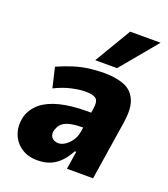

<svg xmlns="http://www.w3.org/2000/svg" viewBox="-140 -856 843 966"><g transform="rotate(20 281.5 -373.0)"><path d="M171 11Q120 11 84 -14Q48 -39 33.5 -81Q19 -123 32 -174Q47 -218 82.5 -247Q118 -276 178.5 -291.5Q239 -307 326 -307H371L358 -223H335Q297 -223 269 -217.5Q241 -212 224.5 -199Q208 -186 201 -162Q193 -140 204.5 -123Q216 -106 243 -106Q258 -106 276 -117Q294 -128 309.5 -149.5Q325 -171 330 -203L349 -332Q355 -372 339 -384.5Q323 -397 281 -397Q254 -397 211.5 -388Q169 -379 120 -355L95 -462Q140 -482 180.5 -494.5Q221 -507 260.5 -512Q300 -517 339 -517Q401 -517 445 -500.5Q489 -484 509 -440Q529 -396 516 -314L467 0H327L342 -96H334Q318 -65 295.5 -40.5Q273 -16 243 -2.5Q213 11 171 11ZM274 -562 390 -757H553L391 -562Z"/></g></svg>

Font: Nunito Sans 7pt Condensed Black
Style: Italic
Weight: 900
Width: 3
Italic angle: -9°
Designer: Vernon Adams
Foundry: Vernon Adams
Version: Version 3.101;gftools[0.9.27]